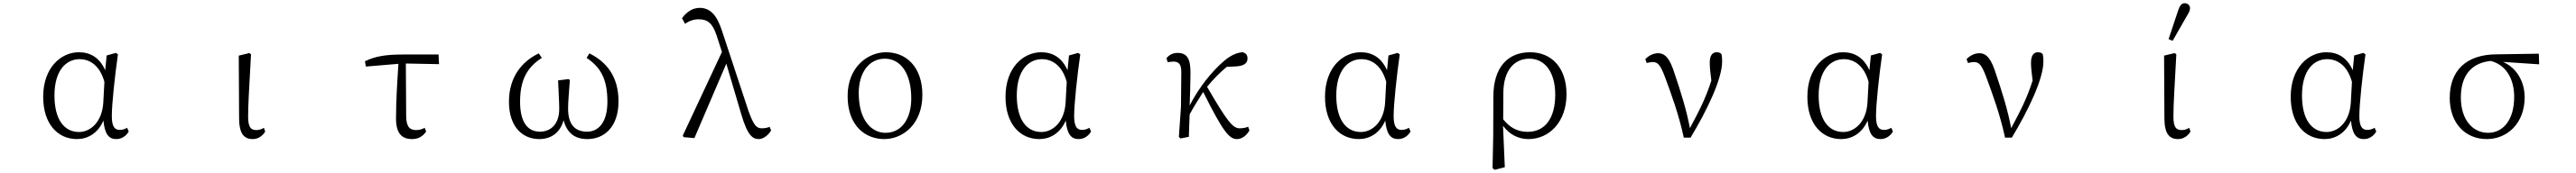

<svg xmlns="http://www.w3.org/2000/svg" viewBox="-20 -851 15990 1076"><path d="M318 -257C318 -414 391 -483 474 -483C536 -483 599 -446 628 -342L621 -212C613 -88 538 -30 471 -30C376 -30 318 -111 318 -257ZM458 14C522 14 587 -20 622 -101C630 -14 657 14 702 14C735 14 763 -5 779 -33L769 -56C754 -48 741 -43 724 -43C692 -43 674 -63 674 -129C674 -204 693 -380 712 -513L699 -522L642 -506L633 -414C598 -493 541 -526 469 -526C360 -526 248 -432 248 -249C248 -80 338 14 458 14Z M1549 14C1584 14 1612 -8 1626 -33L1618 -56C1604 -48 1591 -42 1571 -42C1538 -42 1520 -58 1520 -126C1520 -205 1526 -288 1538 -513L1528 -521L1462 -505L1464 -117C1464 -20 1494 14 1549 14Z M2251 -437 2453 -454C2445 -335 2438 -217 2438 -115C2438 -22 2473 14 2538 14C2579 14 2606 -5 2625 -33L2616 -56C2601 -48 2585 -42 2563 -42C2526 -42 2501 -59 2501 -131L2499 -456L2705 -452L2702 -512H2482C2373 -512 2309 -501 2245 -470Z M3327 14C3402 14 3457 -27 3478 -103C3500 -22 3549 14 3626 14C3729 14 3819 -60 3819 -221C3819 -375 3744 -467 3638 -519L3621 -491C3707 -433 3750 -361 3750 -218C3750 -89 3694 -32 3624 -32C3545 -32 3506 -81 3506 -176C3506 -223 3512 -275 3517 -354L3508 -359L3444 -351C3447 -267 3451 -222 3451 -174C3451 -78 3398 -32 3331 -32C3256 -32 3208 -90 3208 -218C3208 -356 3253 -433 3343 -491L3324 -519C3216 -467 3139 -369 3139 -218C3139 -61 3224 14 3327 14Z M4690 14C4718 14 4751 -12 4766 -40L4757 -62C4740 -55 4722 -53 4708 -53C4675 -53 4657 -73 4625 -163L4460 -663C4428 -761 4385 -802 4323 -802C4279 -802 4243 -778 4213 -738L4232 -703C4256 -720 4284 -731 4316 -731C4370 -731 4402 -709 4428 -630L4461 -528L4218 -8L4223 2L4290 8L4488 -455L4581 -140C4620 -7 4652 14 4690 14Z M5469 14C5582 14 5705 -77 5705 -261C5705 -432 5607 -526 5479 -526C5365 -526 5241 -433 5241 -254C5241 -69 5350 14 5469 14ZM5476 -25C5390 -25 5310 -102 5310 -272C5310 -398 5373 -486 5472 -486C5572 -486 5636 -392 5636 -238C5636 -118 5580 -25 5476 -25Z M6291 -257C6291 -414 6364 -483 6447 -483C6509 -483 6572 -446 6601 -342L6594 -212C6586 -88 6511 -30 6444 -30C6349 -30 6291 -111 6291 -257ZM6431 14C6495 14 6560 -20 6595 -101C6603 -14 6630 14 6675 14C6708 14 6736 -5 6752 -33L6742 -56C6727 -48 6714 -43 6697 -43C6665 -43 6647 -63 6647 -129C6647 -204 6666 -380 6685 -513L6672 -522L6615 -506L6606 -414C6571 -493 6514 -526 6442 -526C6333 -526 6221 -432 6221 -249C6221 -80 6311 14 6431 14Z M7308 10 7359 0C7360 -44 7362 -92 7364 -140C7396 -198 7418 -232 7448 -279C7573 -27 7611 14 7658 14C7689 14 7718 -9 7735 -40L7727 -63C7715 -57 7695 -53 7675 -53C7632 -53 7600 -91 7472 -311C7512 -360 7552 -400 7594 -435L7652 -438C7699 -441 7723 -456 7723 -487C7723 -512 7710 -522 7692 -526C7662 -524 7626 -512 7581 -475C7505 -411 7423 -310 7364 -195C7366 -263 7369 -334 7369 -395C7370 -486 7348 -522 7288 -522C7259 -522 7234 -508 7220 -488L7228 -464C7240 -466 7252 -468 7263 -468C7299 -468 7313 -448 7312 -399L7310 -187L7297 1Z M8274 -257C8274 -414 8347 -483 8430 -483C8492 -483 8555 -446 8584 -342L8577 -212C8569 -88 8494 -30 8427 -30C8332 -30 8274 -111 8274 -257ZM8414 14C8478 14 8543 -20 8578 -101C8586 -14 8613 14 8658 14C8691 14 8719 -5 8735 -33L8725 -56C8710 -48 8697 -43 8680 -43C8648 -43 8630 -63 8630 -129C8630 -204 8649 -380 8668 -513L8655 -522L8598 -506L8589 -414C8554 -493 8497 -526 8425 -526C8316 -526 8204 -432 8204 -249C8204 -80 8294 14 8414 14Z M9311 -275C9312 -410 9376 -486 9473 -486C9566 -486 9633 -406 9633 -262C9633 -119 9572 -31 9462 -31C9400 -31 9351 -57 9310 -109ZM9244 195 9257 205 9320 189 9309 -69C9348 -14 9405 14 9467 14C9595 14 9703 -92 9703 -265C9703 -428 9612 -526 9477 -526C9338 -526 9249 -432 9249 -250L9248 0Z M10431 5H10473C10573 -161 10669 -358 10669 -469C10669 -488 10668 -500 10665 -514C10659 -521 10651 -526 10635 -526C10608 -526 10592 -505 10592 -461C10592 -436 10595 -402 10602 -350C10567 -239 10526 -161 10469 -54C10448 -166 10412 -281 10375 -390C10346 -483 10318 -520 10271 -520C10244 -520 10213 -506 10192 -483L10201 -459C10212 -462 10224 -465 10239 -465C10270 -465 10286 -446 10313 -375C10355 -262 10400 -138 10431 5Z M11268 -257C11268 -414 11341 -483 11424 -483C11486 -483 11549 -446 11578 -342L11571 -212C11563 -88 11488 -30 11421 -30C11326 -30 11268 -111 11268 -257ZM11408 14C11472 14 11537 -20 11572 -101C11580 -14 11607 14 11652 14C11685 14 11713 -5 11729 -33L11719 -56C11704 -48 11691 -43 11674 -43C11642 -43 11624 -63 11624 -129C11624 -204 11643 -380 11662 -513L11649 -522L11592 -506L11583 -414C11548 -493 11491 -526 11419 -526C11310 -526 11198 -432 11198 -249C11198 -80 11288 14 11408 14Z M12425 5H12467C12567 -161 12663 -358 12663 -469C12663 -488 12662 -500 12659 -514C12653 -521 12645 -526 12629 -526C12602 -526 12586 -505 12586 -461C12586 -436 12589 -402 12596 -350C12561 -239 12520 -161 12463 -54C12442 -166 12406 -281 12369 -390C12340 -483 12312 -520 12265 -520C12238 -520 12207 -506 12186 -483L12195 -459C12206 -462 12218 -465 12233 -465C12264 -465 12280 -446 12307 -375C12349 -262 12394 -138 12425 5Z M13499 14C13534 14 13562 -8 13576 -33L13568 -56C13554 -48 13541 -42 13521 -42C13488 -42 13470 -58 13470 -126C13470 -205 13476 -288 13488 -513L13478 -521L13412 -505L13414 -117C13414 -20 13444 14 13499 14ZM13440 -608 13465 -597 13550 -746C13566 -773 13573 -784 13573 -800C13573 -819 13558 -831 13540 -831C13521 -831 13510 -818 13499 -785Z M14268 -257C14268 -414 14341 -483 14424 -483C14486 -483 14549 -446 14578 -342L14571 -212C14563 -88 14488 -30 14421 -30C14326 -30 14268 -111 14268 -257ZM14408 14C14472 14 14537 -20 14572 -101C14580 -14 14607 14 14652 14C14685 14 14713 -5 14729 -33L14719 -56C14704 -48 14691 -43 14674 -43C14642 -43 14624 -63 14624 -129C14624 -204 14643 -380 14662 -513L14649 -522L14592 -506L14583 -414C14548 -493 14491 -526 14419 -526C14310 -526 14198 -432 14198 -249C14198 -80 14288 14 14408 14Z M15415 14C15541 14 15650 -83 15650 -246C15650 -339 15604 -427 15516 -466L15740 -451L15738 -517L15475 -513C15285 -512 15185 -410 15185 -242C15185 -84 15282 14 15415 14ZM15254 -245C15254 -377 15316 -460 15440 -472C15539 -446 15585 -354 15585 -249C15585 -103 15515 -25 15423 -25C15326 -25 15254 -108 15254 -245Z"/></svg>

Font: Kiri Minchoo Light
Style: Regular
Weight: 300
Designer: Ryoko NISHIZUKA 西塚涼子 (kana & ideographs); Frank Grießhammer (Latin, Greek & Cyrillic);
akenotsuki.com/eyeben/fonts/ (U+
Foundry: Adobe
akenotsuki.com/eyeben/fonts/
Version: Version 4.002;hotconv 1.0.119;makeotfexe 2.5.65604